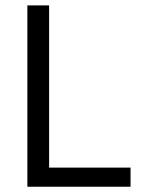

<svg xmlns="http://www.w3.org/2000/svg" viewBox="-20 -708 540 728"><path d="M475 0V-72.5H166.2V-687.5H83.8V0Z"/></svg>

Font: Cambay
Style: Regular
Weight: 400
Version: Version 1.180;PS 001.180;hotconv 1.0.70;makeotf.lib2.5.58329